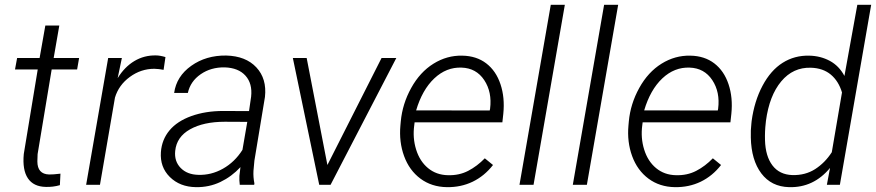

<svg xmlns="http://www.w3.org/2000/svg" viewBox="-20 -770 3650 800"><path d="M227.1 -663.6 203.6 -528.3H309.6L301.3 -480.5H195.3L136.7 -127.9L135.7 -97.7Q135.7 -44.4 184.6 -43Q199.7 -42.5 231.9 -46.4L229.5 1.5Q200.7 9.8 170.9 8.8Q119.6 7.8 96.2 -27.1Q72.8 -62 79.1 -128.4L137.2 -480.5H42.5L51.3 -528.3H145L168.9 -663.6Z M661.6 -479Q642.6 -482.9 623 -483.4Q567.4 -483.4 521 -449.5Q474.6 -415.5 459 -363.3L396.5 0H338.9L430.7 -528.3H487.8L470.2 -444.3Q499 -491.2 539.8 -515.6Q580.6 -540 629.4 -539.1Q646.5 -539.1 669.4 -532.2Z M979 0Q976.6 -18.6 977.5 -37.1L981.9 -73.7Q945.3 -34.2 898.2 -11.7Q851.1 10.7 796.4 9.8Q729.5 8.8 687.7 -32.5Q646 -73.7 650.4 -136.2Q654.3 -188.5 686.3 -226.8Q718.3 -265.1 777.3 -286.4Q836.4 -307.6 909.7 -307.6L1017.6 -307.1L1026.4 -367.7Q1032.2 -421.9 1002.9 -454.6Q973.6 -487.3 916.5 -489.3Q858.9 -490.2 816.2 -460.7Q773.4 -431.2 762.7 -382.8H705.6Q715.3 -452.1 776.9 -495.8Q838.4 -539.6 922.4 -538.6Q1003.9 -536.6 1048.1 -489.3Q1092.3 -441.9 1084 -366.2L1040 -100.6L1036.1 -58.1Q1034.7 -31.7 1040 -5.9L1039.1 0ZM806.2 -41.5Q859.9 -39.6 908.9 -67.1Q958 -94.7 990.2 -145.5L1010.3 -262.2L917 -262.7Q828.1 -262.7 772 -231.2Q715.8 -199.7 710 -141.1Q705.6 -98.1 732.7 -70.3Q759.8 -42.5 806.2 -41.5Z M1344.2 -82.5 1569.8 -528.3H1631.3L1357.4 0H1310.1L1200.2 -528.3H1257.8Z M1841.8 9.8Q1778.3 8.8 1731.9 -25.6Q1685.5 -60.1 1663.8 -119.4Q1642.1 -178.7 1648.4 -247.6L1649.9 -264.2Q1656.7 -337.4 1693.4 -403.6Q1730 -469.7 1786.1 -504.6Q1842.3 -539.6 1906.2 -538.1Q1965.3 -537.1 2006.1 -505.9Q2046.9 -474.6 2065.4 -418.9Q2084 -363.3 2077.1 -295.9L2073.2 -260.3H1707.5L1706.1 -248.5Q1698.7 -195.3 1713.9 -146.7Q1729 -98.1 1763.4 -69.6Q1797.9 -41 1846.2 -40Q1893.1 -38.6 1930.7 -58.1Q1968.3 -77.6 2000 -110.4L2034.2 -82.5Q1998.5 -36.6 1949.5 -12.9Q1900.4 10.7 1841.8 9.8ZM1903.3 -488.3Q1839.8 -490.7 1789.6 -443.4Q1739.3 -396 1713.9 -310.1L2020.5 -309.6L2022 -316.9Q2030.8 -386.2 1997.6 -436.3Q1964.4 -486.3 1903.3 -488.3Z M2203.1 0H2144.5L2274.9 -750H2333.5Z M2425.3 0H2366.7L2497.1 -750H2555.7Z M2792 9.8Q2728.5 8.8 2682.1 -25.6Q2635.7 -60.1 2614 -119.4Q2592.3 -178.7 2598.6 -247.6L2600.1 -264.2Q2606.9 -337.4 2643.6 -403.6Q2680.2 -469.7 2736.3 -504.6Q2792.5 -539.6 2856.4 -538.1Q2915.5 -537.1 2956.3 -505.9Q2997.1 -474.6 3015.6 -418.9Q3034.2 -363.3 3027.3 -295.9L3023.4 -260.3H2657.7L2656.2 -248.5Q2648.9 -195.3 2664.1 -146.7Q2679.2 -98.1 2713.6 -69.6Q2748 -41 2796.4 -40Q2843.3 -38.6 2880.9 -58.1Q2918.5 -77.6 2950.2 -110.4L2984.4 -82.5Q2948.7 -36.6 2899.7 -12.9Q2850.6 10.7 2792 9.8ZM2853.5 -488.3Q2790 -490.7 2739.7 -443.4Q2689.5 -396 2664.1 -310.1L2970.7 -309.6L2972.2 -316.9Q2981 -386.2 2947.8 -436.3Q2914.6 -486.3 2853.5 -488.3Z M3111.8 -265.6Q3123 -348.6 3157.2 -412.8Q3191.4 -477.1 3241 -508.3Q3290.5 -539.6 3352.1 -538.1Q3398.9 -537.1 3437.5 -516.4Q3476.1 -495.6 3498.5 -453.6L3552.2 -750H3609.9L3479.5 0H3425.3L3438.5 -70.3Q3369.6 12.7 3267.6 9.8Q3193.8 7.8 3152.1 -47.6Q3110.4 -103 3108.4 -196.8Q3107.4 -227.1 3110.8 -255.4ZM3170.4 -255.9Q3166.5 -223.1 3167.5 -186Q3169.4 -119.1 3198.5 -80.8Q3227.5 -42.5 3281.2 -40.5Q3335.4 -39.1 3376.5 -65.4Q3417.5 -91.8 3445.8 -135.7L3488.3 -384.8Q3474.1 -432.1 3441.7 -459.2Q3409.2 -486.3 3358.9 -487.8Q3284.7 -490.2 3235.1 -430.9Q3185.5 -371.6 3171.4 -266.1Z"/></svg>

Font: RobotoInd Light
Style: Italic
Weight: 300
Italic angle: -12°
Designer: Google
Version: Version 2.001151; 2014